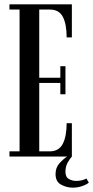

<svg xmlns="http://www.w3.org/2000/svg" viewBox="-20 -720 428 883"><path d="M23.5 0V-24H70V-676H23.5V-700H310.5V-548H286.5Q286.5 -609 269 -642.5Q251.5 -676 210 -676H160.5V-362.5H257.5V-415.5H281V-286.5H257.5V-338.5H160.5V-24H209Q250.5 -24 268.5 -58.2Q286.5 -92.5 286.5 -153.5H310.5V0Q300 11.5 290.5 29Q281 46.5 281 70Q281 94.5 296.8 103.2Q312.5 112 329.5 112Q358 112 377.5 101L388.5 120Q377 129.5 356.8 136.2Q336.5 143 314.5 143Q286.5 143 261 129.2Q235.5 115.5 235.5 80.5Q235.5 51 253.2 31.2Q271 11.5 288.5 0Z"/></svg>

Font: Imbue 50pt Medium
Style: Regular
Weight: 500
Designer: Tyler Finck
Foundry: Etcetera Type Company
Version: Version 1.102; ttfautohint (v1.8.3)